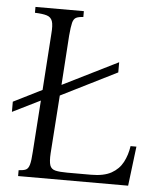

<svg xmlns="http://www.w3.org/2000/svg" viewBox="-50 -708 612 751"><g transform="rotate(5 256.5 -332.5)"><path d="M49 0V-23Q68 -24 77.5 -28.5Q87 -33 91.5 -49Q96 -65 98 -100L112 -302L3 -248V-288L115 -344L130 -565Q133 -600 127.5 -615.5Q122 -631 105.5 -636Q89 -641 59 -642V-665H249V-642Q230 -641 220.5 -636Q211 -631 207 -615.5Q203 -600 200 -565L187 -370L404 -478V-438L184 -328L168 -100Q166 -68 171 -53Q176 -38 192.5 -34Q209 -30 239 -30H333Q383 -30 412.5 -46.5Q442 -63 457 -91.5Q472 -120 477 -155H500L481 0Z"/></g></svg>

Font: Bona Nova
Style: Italic
Weight: 400
Italic angle: -4°
Designer: Mateusz Machalski
Foundry: Capitalics
Version: Version 4.001; ttfautohint (v1.8.3)